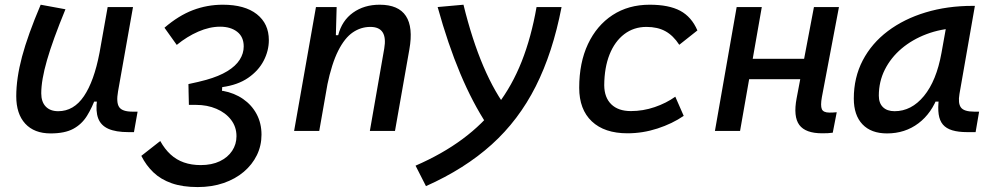

<svg xmlns="http://www.w3.org/2000/svg" viewBox="-20 -547 4142 802"><path d="M191.4 10.3Q123 10.3 85.4 -30.5Q47.9 -71.3 47.9 -145Q47.9 -219.7 72 -310.3Q96.2 -400.9 149.9 -527.3L253.4 -508.3Q200.2 -378.9 176.3 -295.7Q152.3 -212.4 152.3 -157.2Q152.3 -121.6 170.9 -102.1Q189.5 -82.5 223.1 -82.5Q288.1 -82.5 330.6 -145.3Q373 -208 395.5 -325.7L386.7 -122.6H354.5L382.3 -146Q365.2 -98.1 343.3 -63Q321.3 -27.8 285.9 -8.8Q250.5 10.3 191.4 10.3ZM516.6 4.9Q463.9 4.9 432.6 -9Q401.4 -22.9 390.1 -52.7Q378.9 -82.5 385.3 -129.9L379.4 -234.9L429.7 -517.6H535.6L473.1 -165.5Q464.8 -118.7 477.8 -99.6Q490.7 -80.6 533.7 -80.6H554.7L539.6 4.9Z M805.7 234.4Q742.7 234.4 697.3 218.5Q651.9 202.6 621.1 173.3Q590.3 144 570.3 104L649.4 42Q668 75.7 692.4 98.1Q716.8 120.6 748.3 131.6Q779.8 142.6 818.4 142.6Q864.7 142.6 898.2 126.5Q931.6 110.4 949.7 83Q967.8 55.7 967.8 22Q967.8 -17.1 945.1 -46.6Q922.4 -76.2 884 -92.5Q845.7 -108.9 798.8 -108.9Q791.5 -108.9 783.9 -108.9Q776.4 -108.9 769 -108.9L767.6 -168.5L911.1 -167.5Q959 -158.7 995.4 -133.5Q1031.7 -108.4 1052 -70.3Q1072.3 -32.2 1072.3 15.6Q1072.3 61.5 1053 101.1Q1033.7 140.6 998.3 170.7Q962.9 200.7 914.1 217.5Q865.2 234.4 805.7 234.4ZM769 -108.9 767.1 -195.8Q787.1 -199.7 807.6 -204.8Q828.1 -210 841.3 -213.4Q895 -228.5 929.7 -249.8Q964.4 -271 981.2 -297.4Q998 -323.7 998 -353Q998 -393.1 970.7 -414.3Q943.4 -435.5 899.4 -435.5Q855.5 -435.5 808.3 -415Q761.2 -394.5 718.3 -359.4L667 -431.2Q726.1 -481.9 785.6 -504.6Q845.2 -527.3 910.6 -527.3Q1002.4 -527.3 1052.7 -487.8Q1103 -448.2 1103 -379.4Q1103 -335 1081.3 -293.2Q1059.6 -251.5 1016.4 -221.7Q973.1 -191.9 908.2 -183.1L905.3 -135.7Z M1208.5 0 1299.8 -517.6H1386.2L1382.8 -394L1313.5 0ZM1524.9 0 1585 -344.2Q1592.8 -389.2 1578.4 -411.9Q1564 -434.6 1526.9 -434.6Q1487.3 -434.6 1453.6 -411.6Q1419.9 -388.7 1392.8 -335.2Q1365.7 -281.7 1346.7 -190.4L1371.1 -399.9H1392.6Q1408.2 -460.9 1454.6 -494.1Q1501 -527.3 1565.9 -527.3Q1644.5 -527.3 1675.5 -480.2Q1706.5 -433.1 1689.9 -340.3L1629.9 0Z M1759.3 230.5 1715.8 145Q1827.1 96.7 1911.9 33.9Q1996.6 -28.8 2057.9 -108.9Q2119.1 -189 2159.2 -290.3Q2199.2 -391.6 2221.2 -517.6H2325.7Q2289.1 -327.6 2217.8 -186.3Q2146.5 -44.9 2033.9 56.6Q1921.4 158.2 1759.3 230.5ZM1916 -527.3Q1987.8 -234.4 2105.5 -83.5L2015.1 -24.9Q1954.1 -117.2 1902.6 -239.7Q1851.1 -362.3 1808.1 -517.6Z M2615.2 -83Q2666 -83 2714.6 -99.6Q2763.2 -116.2 2800.8 -143.1L2835.9 -63Q2788.1 -30.3 2726.6 -10.3Q2665 9.8 2601.1 9.8Q2504.9 9.8 2452.1 -40Q2399.4 -89.8 2399.4 -180.2Q2399.4 -285.2 2436 -363Q2472.7 -440.9 2538.8 -484.1Q2605 -527.3 2693.8 -527.3Q2773.9 -527.3 2821.3 -502Q2868.7 -476.6 2893.1 -419.9L2817.4 -359.9Q2792 -398.9 2759.3 -416.7Q2726.6 -434.6 2680.2 -434.6Q2627.4 -434.6 2587.6 -404.3Q2547.9 -374 2526.1 -319.3Q2504.4 -264.6 2503.9 -190.9Q2504.4 -139.6 2533.4 -111.3Q2562.5 -83 2615.2 -83Z M2966.3 0 3057.1 -517.6H3162.1L3071.3 0ZM3034.7 -216.3 3049.3 -301.3H3425.8L3411.1 -216.3ZM3414.1 9.8Q3344.7 9.8 3318.8 -25.1Q3293 -60.1 3307.6 -136.7L3379.9 -517.6H3484.4L3413.1 -141.6Q3406.7 -106 3412.8 -91.3Q3418.9 -76.7 3444.8 -76.7Q3458.5 -76.7 3475.1 -78.1L3458.5 7.3Q3449.2 8.8 3438.2 9.3Q3427.2 9.8 3414.1 9.8Z M3685.1 10.3Q3618.7 10.3 3582.5 -27.8Q3546.4 -65.9 3546.4 -135.3Q3546.4 -223.1 3583.7 -294.7Q3621.1 -366.2 3688.5 -417Q3755.9 -467.8 3846.2 -495.1Q3936.5 -522.5 4042.5 -522.5H4052.2L3987.8 -154.8Q3981 -115.7 3993.9 -98.1Q4006.8 -80.6 4049.8 -80.6H4069.8L4055.2 4.9H4020.5Q3982.9 4.9 3957.8 -2.7Q3932.6 -10.3 3918.7 -26.6Q3904.8 -43 3900.9 -69.8Q3897 -96.7 3901.9 -135.3L3930.2 -122.6H3873.5L3899.4 -150.9Q3872.6 -74.2 3816.4 -32Q3760.3 10.3 3685.1 10.3ZM3716.8 -82.5Q3787.1 -82.5 3839.4 -146Q3891.6 -209.5 3912.6 -325.7L3938 -467.3L3977.5 -429.7Q3909.2 -426.8 3849.9 -404.3Q3790.5 -381.8 3745.8 -344Q3701.2 -306.2 3676 -256.1Q3650.9 -206.1 3650.9 -147.5Q3650.9 -116.2 3668.2 -99.4Q3685.5 -82.5 3716.8 -82.5Z"/></svg>

Font: Cascadia Mono NF
Style: Italic
Weight: 400
Italic angle: -10°
Monospace: yes
Designer: Aaron Bell
Foundry: Saja Typeworks
Version: Version 2404.023